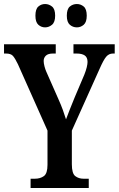

<svg xmlns="http://www.w3.org/2000/svg" viewBox="-21 -934 590 954"><path d="M131 0V-46H152Q179 -46 197 -59Q215 -72 215 -115V-285L68 -615Q54 -644 43.5 -656Q33 -668 9 -668H-1V-714H256V-668H242Q218 -668 207 -657.5Q196 -647 196 -631Q196 -620 200 -604.5Q204 -589 209 -578L269 -442Q282 -413 291 -388.5Q300 -364 307 -341Q315 -363 326 -390.5Q337 -418 350 -450L398 -563Q406 -583 410 -599.5Q414 -616 414 -626Q414 -649 400 -658.5Q386 -668 360 -668H344V-714H549V-668H540Q520 -668 506.5 -652Q493 -636 473 -590L336 -285V-118Q336 -72 353 -59Q370 -46 394 -46H420V0ZM361 -798Q341 -798 326 -811Q311 -824 311 -856Q311 -889 326 -901.5Q341 -914 361 -914Q380 -914 395 -901.5Q410 -889 410 -856Q410 -824 395 -811Q380 -798 361 -798ZM203 -798Q184 -798 169.5 -811Q155 -824 155 -856Q155 -889 169.5 -901.5Q184 -914 203 -914Q222 -914 237.5 -901.5Q253 -889 253 -856Q253 -824 237.5 -811Q222 -798 203 -798Z"/></svg>

Font: Noto Serif Tamil ExtraCondensed SemiBold
Style: Regular
Weight: 600
Width: 2
Designer: Indian Type Foundry, Tom Grace, and the Monotype Design Team
Foundry: Monotype Imaging Inc.
Version: Version 2.004; ttfautohint (v1.8.4.7-5d5b)